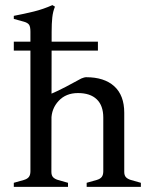

<svg xmlns="http://www.w3.org/2000/svg" viewBox="-20 -731 585 751"><path d="M34 0V-16L73 -27Q87 -31 93 -39Q99 -47 99 -61V-607Q99 -627 93.5 -634.5Q88 -642 74 -646L34 -657V-669Q76 -677 112.5 -686Q149 -695 185 -711L195 -705Q187 -686 184.5 -662.5Q182 -639 182 -607L181 -59Q181 -45 187.5 -38Q194 -31 207 -27L246 -16V0ZM319 0V-16L358 -27Q372 -31 378 -39Q384 -47 384 -61V-271Q384 -318 358.5 -342.5Q333 -367 285 -367Q238 -367 209.5 -336.5Q181 -306 181 -263L158 -364H180Q206 -375 238.5 -392Q271 -409 298 -424Q303 -426 308 -427.5Q313 -429 317 -429Q388 -429 427 -393.5Q466 -358 466 -290V-59Q466 -45 472.5 -38Q479 -31 492 -27L531 -16V0ZM34 -533V-568H363V-533Z"/></svg>

Font: Ibarra Real Nova Medium
Style: Regular
Weight: 500
Designer: Jose Maria Ribagorda & Octavio Pardo
Foundry: Jose Maria Ribagorda
Version: Version 2.000